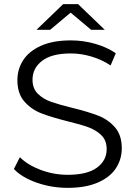

<svg xmlns="http://www.w3.org/2000/svg" viewBox="-20 -901 655 927"><path d="M47 -85 76 -142Q114 -104 177 -80.5Q240 -57 307 -57Q401 -57 448 -91.5Q495 -126 495 -181Q495 -223 469.5 -248Q444 -273 407 -286.5Q370 -300 304 -316Q225 -336 178 -354.5Q131 -373 97.5 -411Q64 -449 64 -514Q64 -567 92 -610.5Q120 -654 178 -680Q236 -706 322 -706Q382 -706 439.5 -689.5Q497 -673 539 -644L514 -585Q470 -614 420 -628.5Q370 -643 322 -643Q230 -643 183.5 -607.5Q137 -572 137 -516Q137 -474 162.5 -448.5Q188 -423 226.5 -409.5Q265 -396 330 -380Q407 -361 454.5 -342.5Q502 -324 535 -286.5Q568 -249 568 -185Q568 -132 539.5 -88.5Q511 -45 452 -19.5Q393 6 307 6Q229 6 157.5 -19Q86 -44 47 -85ZM420 -757 321 -840 222 -757H156L285 -881H357L486 -757Z"/></svg>

Font: Idrija
Style: Regular
Weight: 400
Designer: Julieta Ulanovsky
Foundry: Julieta Ulanovsky
Version: Version 7.200